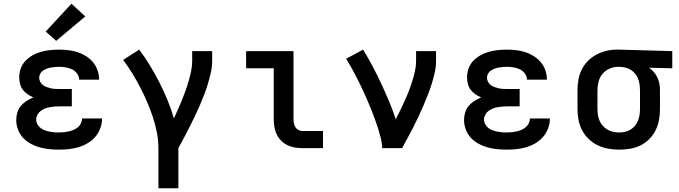

<svg xmlns="http://www.w3.org/2000/svg" viewBox="-20 -794 3640 1029"><path d="M297 8Q271 8 245 5.5Q219 3 193.5 -4Q168 -11 145 -23.5Q122 -36 104 -55Q86 -74 76.5 -99.5Q67 -125 67 -151Q67 -171 73 -191Q79 -211 92 -226.5Q105 -242 122.5 -253Q140 -264 159 -272Q142 -279 127.5 -289Q113 -299 102.5 -313Q92 -327 87.5 -344.5Q83 -362 83 -380Q83 -404 91.5 -427.5Q100 -451 117 -468.5Q134 -486 155.5 -498Q177 -510 200.5 -516.5Q224 -523 248.5 -525.5Q273 -528 297 -528Q322 -528 347 -525Q372 -522 395.5 -514.5Q419 -507 440.5 -493.5Q462 -480 478 -461Q494 -442 502.5 -418Q511 -394 511 -369Q511 -369 511 -368Q511 -367 511 -367H404Q404 -367 404 -367Q404 -367 404 -367Q404 -385 393 -400Q382 -415 366 -422.5Q350 -430 332.5 -433Q315 -436 297 -436Q286 -436 274.5 -435Q263 -434 252 -432Q241 -430 230.5 -426Q220 -422 210.5 -415.5Q201 -409 195.5 -399Q190 -389 190 -378Q190 -378 190 -378Q190 -378 190 -378Q190 -366 195.5 -355.5Q201 -345 210.5 -338Q220 -331 231 -327Q242 -323 253.5 -320.5Q265 -318 276.5 -317.5Q288 -317 300 -317H365V-224H300Q287 -224 273.5 -223Q260 -222 246.5 -219.5Q233 -217 220.5 -212Q208 -207 197.5 -199Q187 -191 180.5 -178.5Q174 -166 174 -153Q174 -140 180.5 -128Q187 -116 197.5 -108Q208 -100 220.5 -95.5Q233 -91 245.5 -88.5Q258 -86 271 -85Q284 -84 297 -84Q311 -84 324 -85.5Q337 -87 350 -90Q363 -93 375.5 -98.5Q388 -104 398 -112.5Q408 -121 414 -133.5Q420 -146 420 -159H527Q527 -159 527 -158.5Q527 -158 527 -158Q527 -132 517.5 -106.5Q508 -81 491 -61Q474 -41 450.5 -27Q427 -13 402 -5.5Q377 2 350.5 5Q324 8 297 8ZM281 -575 225 -625 363 -774 437 -706Z M829 215V0Q829 -43 820.5 -85.5Q812 -128 798.5 -168.5Q785 -209 768 -248.5Q751 -288 731 -326.5Q711 -365 688.5 -401.5Q666 -438 640 -473L726 -528Q757 -487 784 -442.5Q811 -398 834.5 -351.5Q858 -305 878 -257Q898 -209 912 -159Q923 -183 934 -208Q945 -233 955.5 -258.5Q966 -284 975 -309.5Q984 -335 991.5 -361Q999 -387 1004.5 -414Q1010 -441 1010 -468V-520H1117V-468Q1117 -436 1110 -405Q1103 -374 1094 -344Q1085 -314 1073.5 -284.5Q1062 -255 1049.5 -226Q1037 -197 1023 -168.5Q1009 -140 995 -111.5Q981 -83 966 -55.5Q951 -28 936 0V215Z M1601 0Q1580 0 1559.5 -3.5Q1539 -7 1520.5 -16Q1502 -25 1487 -40Q1472 -55 1463 -74Q1454 -93 1450.5 -113.5Q1447 -134 1447 -155V-428H1299V-520H1553V-155Q1553 -144 1555.5 -132.5Q1558 -121 1564 -111.5Q1570 -102 1580 -97Q1590 -92 1601 -92H1711V0Z M2028 0Q2028 -26 2021.5 -51.5Q2015 -77 2007.5 -101.5Q2000 -126 1991 -150.5Q1982 -175 1972.5 -199.5Q1963 -224 1952.5 -248Q1942 -272 1931.5 -295.5Q1921 -319 1909.5 -342.5Q1898 -366 1886 -389Q1874 -412 1861.5 -434.5Q1849 -457 1835 -479L1926 -528Q1953 -484 1977 -438.5Q2001 -393 2023 -346Q2045 -299 2065 -251.5Q2085 -204 2101 -155Q2114 -179 2126 -204.5Q2138 -230 2149.5 -255Q2161 -280 2171 -306Q2181 -332 2189.5 -359Q2198 -386 2204 -413Q2210 -440 2210 -468V-520H2317V-468Q2317 -436 2310 -405Q2303 -374 2293.5 -344Q2284 -314 2272.5 -284.5Q2261 -255 2248.5 -226Q2236 -197 2222.5 -168.5Q2209 -140 2194.5 -111.5Q2180 -83 2165 -55.5Q2150 -28 2135 0Z M2697 8Q2671 8 2645 5.5Q2619 3 2593.5 -4Q2568 -11 2545 -23.5Q2522 -36 2504 -55Q2486 -74 2476.5 -99.5Q2467 -125 2467 -151Q2467 -171 2473 -191Q2479 -211 2492 -226.5Q2505 -242 2522.5 -253Q2540 -264 2559 -272Q2542 -279 2527.5 -289Q2513 -299 2502.5 -313Q2492 -327 2487.5 -344.5Q2483 -362 2483 -380Q2483 -404 2491.5 -427.5Q2500 -451 2517 -468.5Q2534 -486 2555.5 -498Q2577 -510 2600.5 -516.5Q2624 -523 2648.5 -525.5Q2673 -528 2697 -528Q2722 -528 2747 -525Q2772 -522 2795.5 -514.5Q2819 -507 2840.5 -493.5Q2862 -480 2878 -461Q2894 -442 2902.5 -418Q2911 -394 2911 -369Q2911 -369 2911 -368Q2911 -367 2911 -367H2804Q2804 -367 2804 -367Q2804 -367 2804 -367Q2804 -385 2793 -400Q2782 -415 2766 -422.5Q2750 -430 2732.5 -433Q2715 -436 2697 -436Q2686 -436 2674.5 -435Q2663 -434 2652 -432Q2641 -430 2630.5 -426Q2620 -422 2610.5 -415.5Q2601 -409 2595.5 -399Q2590 -389 2590 -378Q2590 -378 2590 -378Q2590 -378 2590 -378Q2590 -366 2595.5 -355.5Q2601 -345 2610.5 -338Q2620 -331 2631 -327Q2642 -323 2653.5 -320.5Q2665 -318 2676.5 -317.5Q2688 -317 2700 -317H2765V-224H2700Q2687 -224 2673.5 -223Q2660 -222 2646.5 -219.5Q2633 -217 2620.5 -212Q2608 -207 2597.5 -199Q2587 -191 2580.5 -178.5Q2574 -166 2574 -153Q2574 -140 2580.5 -128Q2587 -116 2597.5 -108Q2608 -100 2620.5 -95.5Q2633 -91 2645.5 -88.5Q2658 -86 2671 -85Q2684 -84 2697 -84Q2711 -84 2724 -85.5Q2737 -87 2750 -90Q2763 -93 2775.5 -98.5Q2788 -104 2798 -112.5Q2808 -121 2814 -133.5Q2820 -146 2820 -159H2927Q2927 -159 2927 -158.5Q2927 -158 2927 -158Q2927 -132 2917.5 -106.5Q2908 -81 2891 -61Q2874 -41 2850.5 -27Q2827 -13 2802 -5.5Q2777 2 2750.5 5Q2724 8 2697 8Z M3299 8Q3270 8 3240.5 3Q3211 -2 3184 -15Q3157 -28 3135.5 -48.5Q3114 -69 3100 -95.5Q3086 -122 3080.5 -151Q3075 -180 3075 -210V-310Q3075 -338 3080 -366.5Q3085 -395 3097.5 -420.5Q3110 -446 3130 -466.5Q3150 -487 3175 -500.5Q3200 -514 3228 -521Q3256 -528 3284 -528Q3288 -528 3292 -528Q3296 -528 3300 -528L3583 -520V-428L3459 -431Q3473 -421 3484.5 -407.5Q3496 -394 3503.5 -378Q3511 -362 3514 -345Q3517 -328 3517 -310V-210Q3517 -181 3512 -152Q3507 -123 3494 -96.5Q3481 -70 3460 -49Q3439 -28 3413 -15Q3387 -2 3357.5 3Q3328 8 3299 8ZM3299 -84Q3315 -84 3330.5 -87.5Q3346 -91 3359.5 -99.5Q3373 -108 3383.5 -120.5Q3394 -133 3399.5 -147.5Q3405 -162 3407.5 -178Q3410 -194 3410 -210V-310Q3410 -333 3405 -355Q3400 -377 3386.5 -395.5Q3373 -414 3352.5 -424Q3332 -434 3309 -435L3300 -436Q3298 -436 3296 -436Q3294 -436 3292 -436Q3269 -436 3246.5 -426Q3224 -416 3209 -398Q3194 -380 3188 -357Q3182 -334 3182 -310V-210Q3182 -194 3184.5 -177.5Q3187 -161 3193.5 -146.5Q3200 -132 3211 -119.5Q3222 -107 3236 -99Q3250 -91 3266.5 -87.5Q3283 -84 3299 -84Z"/></svg>

Font: Iosevka Custom SmBdEx
Style: Regular
Weight: 600
Width: 7
Monospace: yes
Designer: Belleve Invis
Foundry: Belleve Invis
Version: Version 11.2.4; ttfautohint (v1.8.4)